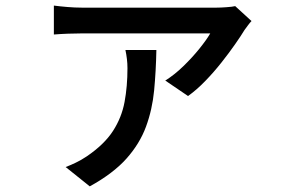

<svg xmlns="http://www.w3.org/2000/svg" viewBox="-20 -577 1040 684"><path d="M876 -502Q870.1 -496.1 862.8 -486.1Q855.5 -476.1 851.1 -470.2Q839.4 -450.7 818.1 -420.2Q796.9 -389.6 769.5 -355Q742.2 -320.3 711.4 -288.6Q680.7 -256.8 649.9 -234.9L568.8 -290Q601.6 -310.5 633.3 -341.3Q665 -372.1 690.4 -403.6Q715.8 -435.1 729 -458Q715.8 -458 680.4 -458Q645 -458 596.9 -458Q548.8 -458 496.6 -458Q444.3 -458 397 -458Q349.6 -458 315.7 -458Q281.7 -458 271 -458Q247.1 -458 222.2 -457Q197.3 -456.1 171.9 -454.1V-557.1Q194.3 -554.2 220.7 -552Q247.1 -549.8 271 -549.8Q281.7 -549.8 317.6 -549.8Q353.5 -549.8 404.3 -549.8Q455.1 -549.8 510.5 -549.8Q565.9 -549.8 616.7 -549.8Q667.5 -549.8 704.1 -549.8Q740.7 -549.8 752 -549.8Q765.6 -549.8 786.6 -551.3Q807.6 -552.7 817.9 -555.2ZM537.1 -398.9Q535.6 -323.2 529.1 -254.9Q522.5 -186.5 500.2 -126Q478 -65.4 430.7 -12.2Q383.3 41 299.8 86.9L213.9 18.1Q231.9 11.2 250.2 2.4Q268.6 -6.3 289.1 -20Q351.6 -62.5 382.6 -110.6Q413.6 -158.7 423.8 -214.1Q434.1 -269.5 434.1 -334Q434.1 -350.6 432.1 -366.9Q430.2 -383.3 426.8 -398.9Z"/></svg>

Font: Source Han Sans CN Medium
Style: Regular
Weight: 500
Designer: Ryoko NISHIZUKA  (kana, bopomofo & ideographs); Paul D. Hunt (Latin, Greek & Cyrillic); Sandoll Communications , Soo-you
Foundry: Adobe
Version: Version 2.004;hotconv 1.0.118;makeotfexe 2.5.65603